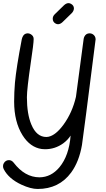

<svg xmlns="http://www.w3.org/2000/svg" viewBox="-44 -971 689 1248"><path d="M422.4 -885.7Q406.7 -871.6 361.8 -826.7Q348.1 -814 333.5 -813.5Q325.2 -813.5 317.4 -817.9Q298.8 -828.1 298.8 -849.1Q298.8 -865.7 312 -878.4L371.6 -936.5Q386.2 -950.2 400.9 -950.7Q409.7 -950.7 418 -945.8Q436.5 -935.1 436.5 -916.5Q436 -899.9 422.4 -885.7ZM538.6 -754.4Q547.9 -754.4 556.6 -750Q576.2 -739.3 577.6 -716.3Q497.1 -80.1 488.8 -28.8Q470.2 79.6 418.5 150.4Q339.8 257.3 200.7 257.3Q155.8 257.3 95.7 229.5Q11.7 190.4 -20 127.9Q-24.4 119.1 -24.4 108.9Q-24.4 98.6 -19 89.4Q-7.3 69.8 14.6 69.8Q32.2 70.3 44.4 85.9Q117.2 181.2 212.4 181.6Q288.1 181.2 342.8 115.7Q404.8 40.5 415 -89.8Q396 -60.5 366.7 -39.1Q313.5 -1 249 -1Q238.3 -1 227.1 -2.4Q151.9 -13.2 102.5 -91.8Q47.9 -179.2 47.9 -310.5Q47.9 -370.1 53.2 -433.6Q62.5 -533.2 97.7 -716.3Q98.6 -722.2 101.1 -727.5Q111.3 -754.4 136.2 -754.4Q146 -754.4 155.3 -749Q174.8 -737.8 174.8 -717.8Q174.8 -687.5 156.7 -567.9Q130.9 -392.1 130.9 -338.9Q130.9 -229.5 160.2 -160.6Q193.8 -80.6 257.3 -80.6Q263.7 -80.6 270.5 -82Q318.4 -91.8 368.7 -160.6Q426.3 -239.7 449.7 -341.8L499.5 -716.3Q500.5 -725.1 504.4 -732.9Q515.1 -754.4 538.6 -754.4Z"/></svg>

Font: Vibur
Style: Medium
Weight: 400
Version: Version 1.004